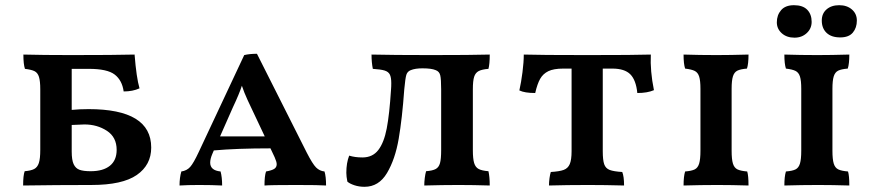

<svg xmlns="http://www.w3.org/2000/svg" viewBox="-20 -712 3358 739"><path d="M562 -144Q562 -77 506.5 -38.5Q451 0 332 0Q197 0 69 2Q69 -37 75 -53Q99 -55 111.5 -61.5Q124 -68 129.5 -84.5Q135 -101 135 -135V-368Q135 -400 130 -416Q125 -432 113 -438Q101 -444 76 -447Q70 -465 70 -502Q144 -500 254 -500Q422 -500 498 -502Q505 -413 517 -372Q491 -360 456 -360Q450 -403 421.5 -425Q393 -447 322 -447H256V-289Q286 -292 321 -292Q562 -292 562 -144ZM429 -135Q429 -184 391.5 -208.5Q354 -233 305 -233L256 -231V-129Q256 -96 263.5 -80Q271 -64 286 -58.5Q301 -53 329 -53Q377 -53 403 -74Q429 -95 429 -135Z M1235 2Q1210 0 1120 0Q1022 0 998 2Q998 -35 1004 -52Q1026 -56 1035.5 -62Q1045 -68 1045 -80Q1045 -89 1037 -107L1021 -141Q892 -141 803 -133L797 -119Q789 -100 789 -86Q789 -56 829 -52Q835 -30 835 2Q797 0 746 0Q703 0 671 2Q671 -28 678 -52Q699 -55 712 -69.5Q725 -84 745 -127L920 -500Q941 -505 969 -505L1161 -124Q1183 -81 1196.5 -67.5Q1210 -54 1229 -52Q1235 -33 1235 2ZM999 -187 948 -295Q945 -301 932.5 -328Q920 -355 911 -382Q901 -351 876 -298L827 -187Z M1317 -13Q1313 -33 1313 -47Q1313 -85 1324 -113Q1346 -106 1375 -106Q1414 -106 1436 -134.5Q1458 -163 1468.5 -217.5Q1479 -272 1485 -367Q1486 -377 1486 -392Q1486 -414 1480.5 -425Q1475 -436 1460.5 -440.5Q1446 -445 1415 -447Q1410 -472 1410 -502Q1492 -500 1638 -500Q1795 -500 1865 -502Q1865 -465 1860 -447Q1835 -445 1822.5 -438.5Q1810 -432 1805 -416.5Q1800 -401 1800 -368V-134Q1800 -101 1805 -84.5Q1810 -68 1822.5 -61.5Q1835 -55 1860 -53Q1865 -31 1865 2Q1803 0 1745 0Q1683 0 1613 2Q1613 -12 1615 -27.5Q1617 -43 1620 -53Q1645 -55 1657 -61.5Q1669 -68 1673.5 -84Q1678 -100 1678 -134V-368Q1678 -407 1674.5 -422Q1671 -437 1657 -442Q1641 -449 1606 -449Q1578 -449 1561 -442Q1548 -437 1544 -424Q1540 -411 1536 -368Q1528 -256 1514.5 -177.5Q1501 -99 1469.5 -46Q1438 7 1383 7Q1362 7 1344 1Q1326 -5 1317 -13Z M2497 -365Q2472 -354 2433 -354Q2428 -404 2406 -426Q2384 -448 2337 -448H2300V-130Q2300 -96 2305.5 -80Q2311 -64 2326.5 -58Q2342 -52 2375 -50Q2382 -33 2382 2Q2310 0 2244 0Q2163 0 2093 2Q2093 -11 2095 -26Q2097 -41 2100 -50Q2133 -52 2149.5 -58Q2166 -64 2173 -80.5Q2180 -97 2180 -130V-448H2148Q2111 -448 2090.5 -438Q2070 -428 2059 -408.5Q2048 -389 2040 -354Q1999 -354 1979 -364Q1986 -395 1991 -434Q1996 -473 1996 -502Q2056 -500 2241 -500Q2426 -500 2485 -502Q2482 -439 2497 -365Z M2617 -52Q2642 -54 2654 -60Q2666 -66 2671 -82.5Q2676 -99 2676 -132V-370Q2676 -402 2671 -417.5Q2666 -433 2654 -439Q2642 -445 2617 -448Q2611 -466 2611 -502Q2673 -500 2738 -500Q2791 -500 2861 -502Q2861 -466 2855 -448Q2830 -446 2818 -440Q2806 -434 2801 -418Q2796 -402 2796 -370V-132Q2796 -99 2801 -82.5Q2806 -66 2818.5 -60Q2831 -54 2856 -52Q2861 -36 2861 2Q2797 0 2741 0Q2679 0 2611 2Q2611 -33 2617 -52Z M2970 -626Q2970 -654 2986.5 -673Q3003 -692 3036 -692Q3070 -692 3087 -674.5Q3104 -657 3104 -628Q3104 -602 3085 -584.5Q3066 -567 3038 -567Q3008 -567 2989 -584Q2970 -601 2970 -626ZM3143 -633Q3143 -660 3161.5 -676Q3180 -692 3210 -692Q3240 -692 3259 -675.5Q3278 -659 3278 -633Q3278 -605 3262.5 -586.5Q3247 -568 3214 -568Q3180 -568 3161.5 -585.5Q3143 -603 3143 -633ZM3005 -52Q3030 -54 3042 -60Q3054 -66 3059 -82.5Q3064 -99 3064 -132V-370Q3064 -402 3059 -417.5Q3054 -433 3042 -439Q3030 -445 3005 -448Q2999 -466 2999 -502Q3061 -500 3126 -500Q3179 -500 3249 -502Q3249 -466 3243 -448Q3218 -446 3206 -440Q3194 -434 3189 -418Q3184 -402 3184 -370V-132Q3184 -99 3189 -82.5Q3194 -66 3206.5 -60Q3219 -54 3244 -52Q3249 -36 3249 2Q3185 0 3129 0Q3067 0 2999 2Q2999 -33 3005 -52Z"/></svg>

Font: Vollkorn SC SemiBold
Style: Regular
Weight: 600
Designer: Friedrich Althausen
Foundry: Friedrich Althausen
Version: Version 4.015